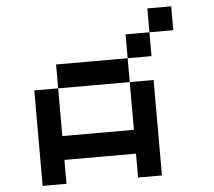

<svg xmlns="http://www.w3.org/2000/svg" viewBox="-58 -939 1116 1002"><g transform="rotate(-5 500.0 -437.5)"><path d="M750 -875H875V-750H750ZM750 -750V-625H625V-750ZM625 -625V-500H250V-625ZM625 -500H750V0H625V-125H250V0H125V-500H250V-250H625Z"/></g></svg>

Font: Dogica
Style: Regular
Weight: 400
Monospace: yes
Designer: Roberto Mocci
Version: Version 001.012